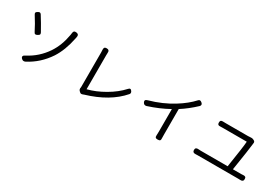

<svg xmlns="http://www.w3.org/2000/svg" viewBox="44 -1727 3892 2721"><g transform="rotate(30 1990.0 -366.5)"><path d="M689.5 -281.2Q565.4 -94.7 375 3.9Q341.8 20.5 316.4 -2Q293 -22.5 298.3 -40.5Q303.7 -58.6 333 -71.3Q504.9 -160.2 615.2 -323.2Q705.1 -457 737.3 -641.6Q739.3 -649.4 741.2 -668.9Q743.2 -697.3 755.4 -708Q767.6 -718.8 793.9 -714.8Q841.8 -708 828.1 -653.3Q824.2 -639.6 823.2 -630.9Q781.2 -422.9 689.5 -281.2ZM277.3 -422.9Q227.5 -523.4 155.3 -636.7Q142.6 -657.2 147.5 -668.9Q152.3 -680.7 173.8 -692.4Q191.4 -703.1 203.1 -701.7Q214.8 -700.2 225.6 -684.6Q289.1 -585 356.4 -462.9Q366.2 -442.4 361.3 -432.1Q356.4 -421.9 335 -410.2Q314.5 -398.4 300.8 -400.4Q287.1 -402.3 277.3 -422.9Z M1237.3 -85V-646.5Q1237.3 -656.2 1235.4 -685.5Q1233.4 -711.9 1242.7 -723.6Q1252 -735.4 1277.3 -735.4Q1326.2 -735.4 1320.3 -682.6Q1319.3 -669.9 1319.3 -646.5V-89.8Q1452.1 -123 1592.3 -204.1Q1732.4 -285.2 1825.2 -387.7Q1855.5 -422.9 1880.9 -382.8Q1898.4 -355.5 1879.9 -334Q1689.5 -114.3 1326.2 -5.9Q1324.2 -4.9 1316.4 -2Q1308.6 1 1303.7 2.4Q1298.8 3.9 1291.5 4.9Q1284.2 5.9 1278.8 4.4Q1273.4 2.9 1268.6 -1L1253.9 -13.7Q1227.5 -36.1 1236.3 -69.3Q1237.3 -74.2 1237.3 -85Z M2590.8 -500V-80.1Q2590.8 -42 2591.8 -24.4Q2594.7 2.9 2585 13.7Q2575.2 24.4 2547.9 24.4Q2521.5 24.4 2512.2 14.2Q2502.9 3.9 2504.9 -22.5Q2506.8 -59.6 2506.8 -80.1V-451.2Q2356.4 -367.2 2173.8 -308.6Q2137.7 -298.8 2119.1 -330.1Q2093.8 -374 2147.5 -387.7Q2360.4 -447.3 2531.2 -554.7Q2672.9 -642.6 2764.6 -743.2Q2788.1 -771.5 2822.3 -742.2Q2855.5 -713.9 2826.2 -684.6Q2710.9 -576.2 2590.8 -500Z M3815.4 -66.4H3154.3Q3127.9 -66.4 3115.2 -65.4Q3067.4 -62.5 3067.4 -106.4Q3067.4 -151.4 3116.2 -146.5Q3141.6 -144.5 3154.3 -144.5H3596.7Q3654.3 -509.8 3657.2 -581.1H3271.5Q3262.7 -581.1 3246.1 -580.6Q3229.5 -580.1 3222.7 -580.1Q3199.2 -578.1 3189 -587.4Q3178.7 -596.7 3178.7 -620.1Q3178.7 -643.6 3189.9 -652.8Q3201.2 -662.1 3225.6 -660.2Q3240.2 -659.2 3270.5 -659.2H3632.8Q3642.6 -659.2 3661.1 -661.1Q3679.7 -663.1 3692.9 -662.1Q3706.1 -661.1 3718.8 -655.3L3731.4 -649.4Q3757.8 -635.7 3750 -606.4V-603.5Q3740.2 -507.8 3682.6 -144.5H3815.4Q3822.3 -144.5 3834.5 -145.5Q3846.7 -146.5 3851.6 -146.5Q3875 -148.4 3886.2 -139.2Q3897.5 -129.9 3897.5 -106.4Q3897.5 -62.5 3847.7 -65.4Q3835.9 -66.4 3815.4 -66.4Z"/></g></svg>

Font: GenSenMaruGothic TW TTF Regular
Style: Regular
Weight: 400
Version: Version 1.301